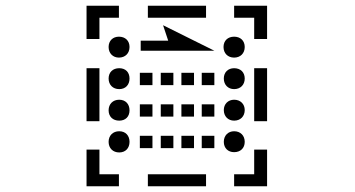

<svg xmlns="http://www.w3.org/2000/svg" viewBox="-20 -725 1240 670"><path d="M327 -117V-203H282V-75H395V-117ZM327 -487H282V-302H327ZM359 -340C359 -318 374 -304 396 -304C418 -304 432 -318 432 -340C432 -362 418 -377 396 -377C374 -377 359 -362 359 -340ZM359 -230C359 -208 374 -193 396 -193C418 -193 432 -208 432 -230C432 -252 418 -267 396 -267C374 -267 359 -252 359 -230ZM512 -361H468V-318H512ZM512 -251H468V-208H512ZM585 -361H541V-318H585ZM585 -251H541V-208H585ZM496 -117V-75H699V-117ZM657 -361H613V-318H657ZM657 -251H613V-208H657ZM728 -361H684V-318H728ZM728 -251H684V-208H728ZM867 -117H797V-75H912V-203H867ZM761 -341C761 -319 776 -304 797 -304C819 -304 834 -319 834 -341C834 -362 819 -377 797 -377C776 -377 761 -362 761 -341ZM761 -230C761 -208 776 -194 797 -194C819 -194 834 -208 834 -230C834 -252 819 -267 797 -267C776 -267 761 -252 761 -230ZM327 -663H395V-705H282V-589H327ZM359 -561C359 -539 374 -524 395 -524C417 -524 432 -539 432 -561C432 -583 417 -597 395 -597C374 -597 359 -583 359 -561ZM359 -451C359 -429 374 -414 396 -414C418 -414 432 -429 432 -451C432 -473 418 -487 396 -487C374 -487 359 -473 359 -451ZM512 -471H468V-428H512ZM585 -471H541V-428H585ZM657 -471H613V-428H657ZM728 -471H684V-428H728ZM761 -451C761 -429 776 -414 797 -414C819 -414 834 -429 834 -451C834 -473 819 -487 797 -487C776 -487 761 -473 761 -451ZM867 -302H912V-487H867ZM699 -663V-705H496V-663ZM471 -583V-548H728L549 -637L567 -583ZM760 -561C760 -539 775 -524 797 -524C819 -524 834 -539 834 -561C834 -583 819 -597 797 -597C775 -597 760 -583 760 -561ZM867 -663V-589H912V-705H797V-663Z"/></svg>

Font: CryptoKit_GRILLE 1.4
Style: Regular
Weight: 400
Monospace: yes
Designer: Oceane Juvin
Foundry: http://www.head-geneve.ch
Version: Version 1.004